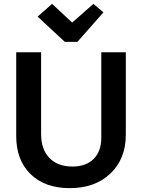

<svg xmlns="http://www.w3.org/2000/svg" viewBox="-20 -965 736 995"><path d="M316 -748 175 -879 250 -945 354 -848 464 -945 516 -901 381 -748ZM341 10Q213 10 138.5 -62.5Q64 -135 64 -260V-694H193V-270Q193 -191 236 -146.5Q279 -102 356 -102Q426 -102 465.5 -141.5Q505 -181 505 -252V-694H632V-267Q632 -142 552.5 -66Q473 10 341 10Z"/></svg>

Font: Cantarell
Style: Bold
Weight: 700
Designer: Dave Crossland, Nikolaus Waxweiler, Florian Fecher, Jacques Le Bailly, Eben Sorkin, Alexei Vanyashin, Alexios Zavras, Em
Version: Version 0.303